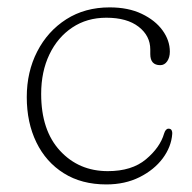

<svg xmlns="http://www.w3.org/2000/svg" viewBox="-20 -489 519 520"><path d="M440 -349Q440 -333.5 432.8 -323Q425.5 -312.5 414 -312.5Q387 -312.5 387 -342.5V-355Q387 -392 355.5 -416.5Q324 -441 268 -441Q215.5 -441 175.8 -414.5Q136 -388 113.8 -341.5Q91.5 -295 91.5 -234.5Q91.5 -136 142.5 -80.8Q193.5 -25.5 272 -25.5Q337 -25.5 375.2 -57.5Q413.5 -89.5 424.5 -127.5Q428.5 -140.5 436.5 -140.5Q442.5 -140.5 444.8 -136.2Q447 -132 446.5 -126.5Q444 -91.5 420.8 -60.2Q397.5 -29 358 -9.2Q318.5 10.5 268 10.5Q201 10.5 152.8 -19.8Q104.5 -50 78.5 -103.5Q52.5 -157 52.5 -226Q52.5 -294.5 80.8 -349.5Q109 -404.5 159.5 -436.8Q210 -469 277 -469Q327.5 -469 364 -451.5Q400.5 -434 420.2 -406.8Q440 -379.5 440 -349Z"/></svg>

Font: Fraunces 9pt SuperSoft Thin
Style: Regular
Weight: 100
Version: Version 1.000;[b76b70a41]